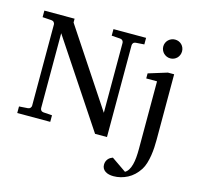

<svg xmlns="http://www.w3.org/2000/svg" viewBox="-128 -848 1270 1216"><g transform="rotate(15 506.5 -239.5)"><path d="M636.2 -624Q625.5 -623 620.4 -616.2Q615.2 -609.4 615.2 -602.1V0H537.1L165 -560.1V-68.8Q165 -61.5 170.2 -54.7Q175.3 -47.9 186 -46.9L243.2 -43V0H26.9V-43L84 -46.9Q94.7 -47.9 100.3 -54.7Q106 -61.5 106 -68.8V-602.1Q106 -609.4 100.3 -616.2Q94.7 -623 84 -624L24.9 -627.9V-670.9H223.1V-646L556.2 -143.1V-602.1Q556.2 -609.4 550.8 -616.2Q545.4 -623 535.2 -624L478 -627.9V-670.9H691.9V-627.9ZM923.3 -64Q923.3 -41.5 921.9 -14.9Q920.4 11.7 916.3 38.6Q912.1 65.4 904.5 90.8Q897 116.2 884.3 136.2Q853.5 183.6 809.6 206.3Q765.6 229 718.3 229Q702.6 229 689 225.8Q675.3 222.7 664.8 215.8Q654.3 209 648.2 198.5Q642.1 188 642.1 173.8Q642.1 161.1 646 151.6Q649.9 142.1 656 135Q662.1 127.9 669.9 123.3Q677.7 118.7 685.1 116.2L782.2 183.1Q795.9 175.3 805.2 159.9Q814.5 144.5 820.1 123.3Q825.7 102.1 827.9 75.9Q830.1 49.8 830.1 21V-422.9H759.3V-456.1L882.3 -494.1H923.3ZM934.1 -647Q934.1 -634.3 929.4 -622.8Q924.8 -611.3 916.5 -603Q908.2 -594.7 897 -589.8Q885.7 -585 873 -585Q860.4 -585 849.1 -589.8Q837.9 -594.7 829.3 -603Q820.8 -611.3 815.9 -622.8Q811 -634.3 811 -647Q811 -659.7 815.9 -670.9Q820.8 -682.1 829.3 -690.4Q837.9 -698.7 849.1 -703.4Q860.4 -708 873 -708Q885.7 -708 897 -703.4Q908.2 -698.7 916.5 -690.4Q924.8 -682.1 929.4 -670.9Q934.1 -659.7 934.1 -647Z"/></g></svg>

Font: Charis SIL Eur
Style: Regular
Weight: 400
Foundry: SIL International
Version: Version 5.000